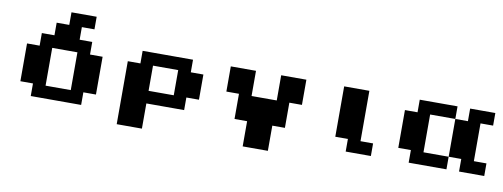

<svg xmlns="http://www.w3.org/2000/svg" viewBox="-58 -912 3416 1303"><g transform="rotate(10 1649.5 -261.0)"><path d="M260.4 -86.8H434V-347.2H260.4ZM434 -434H520.8V-347.2H607.6V-86.8H520.8V0H173.6V-86.8H86.8V-347.2H173.6V-434H260.4V-520.8H347.2V-607.6H520.8V-520.8H434Z M954.9 -173.6H1128.5V-347.2H954.9ZM954.9 -86.8V86.8H781.2V-347.2H868.1V-434H1215.3V-347.2H1302.1V-173.6H1215.3V-86.8Z M1649.3 86.8V-86.8H1562.5V-260.4H1475.7V-434H1649.3V-260.4H1822.9V-434H1996.5V-260.4H1909.7V-86.8H1822.9V86.8Z M2517.4 0H2343.8V-86.8H2256.9V-434H2430.6V-86.8H2517.4Z M3038.2 -86.8V-347.2H2864.6V-86.8ZM3038.2 -347.2H3125V-434H3298.6V-347.2H3211.8V-86.8H3298.6V0H3125V-86.8H3038.2V0H2777.8V-86.8H2691V-347.2H2777.8V-434H3038.2Z"/></g></svg>

Font: 8-bit Operator+ 8
Style: Bold
Weight: 700
Designer: GrandChaos9000
Version: Version 1.3.0 - August 1, 2014